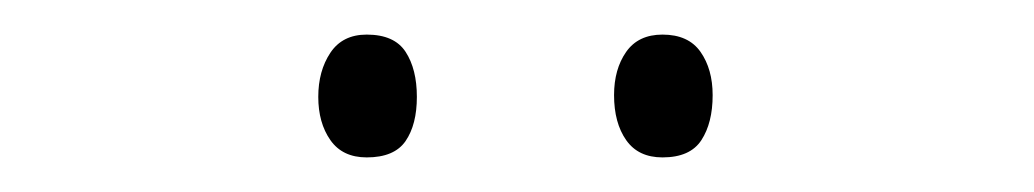

<svg xmlns="http://www.w3.org/2000/svg" viewBox="-20 -729 598 111"><path d="M164 -673Q164 -688 171 -698.5Q178 -709 192 -709Q208 -709 214.5 -699Q221 -689 221 -673Q221 -657 214.5 -647.5Q208 -638 192 -638Q178 -638 171 -648Q164 -658 164 -673ZM335 -674Q335 -689 342 -699Q349 -709 363 -709Q378 -709 385 -699Q392 -689 392 -674Q392 -658 385.5 -648Q379 -638 363 -638Q349 -638 342 -648Q335 -658 335 -674Z"/></svg>

Font: Noto Sans Sinhala SemiCondensed ExtraLight
Style: Regular
Weight: 200
Width: 4
Designer: Jelle Bosma - Monotype Design Team
Foundry: Monotype Imaging Inc.
Version: Version 2.006; ttfautohint (v1.8.4.7-5d5b)